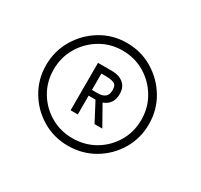

<svg xmlns="http://www.w3.org/2000/svg" viewBox="-88 -783 607 580"><g transform="rotate(30 215.5 -493.0)"><path d="M26.5 -492Q26.5 -541.5 50.8 -582.2Q75 -623 115.5 -647.5Q156 -672 205 -672Q255 -672 295.8 -647.5Q336.5 -623 360.8 -582.2Q385 -541.5 385 -492Q385 -443 360.8 -402.2Q336.5 -361.5 295.8 -337.5Q255 -313.5 205 -313.5Q156 -313.5 115.5 -337.5Q75 -361.5 50.8 -402.2Q26.5 -443 26.5 -492ZM53 -492Q53 -449.5 73.5 -415Q94 -380.5 128.8 -360.2Q163.5 -340 205 -340Q248 -340 282.8 -360.2Q317.5 -380.5 338 -415Q358.5 -449.5 358.5 -492Q358.5 -534.5 338 -569.2Q317.5 -604 282.8 -624.8Q248 -645.5 205 -645.5Q163.5 -645.5 128.8 -624.8Q94 -604 73.5 -569.2Q53 -534.5 53 -492ZM159 -576H209Q232.5 -576 247.8 -563.5Q263 -551 263 -527Q263 -508 254.5 -496.2Q246 -484.5 231 -479L269.5 -410.5H242.5L208 -476H184V-410.5H159ZM184 -496H205Q220.5 -496 229.5 -503Q238.5 -510 238.5 -527Q238.5 -544.5 227.5 -548.8Q216.5 -553 201.5 -553H184Z"/></g></svg>

Font: League Spartan Extralight
Style: Regular
Weight: 200
Foundry: The League of Moveable Type
Version: Version 2.300; ttfautohint (v1.8.3)